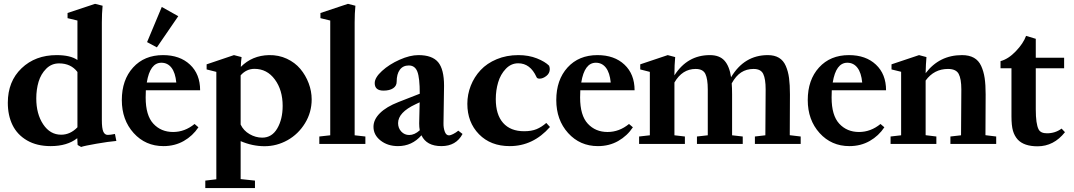

<svg xmlns="http://www.w3.org/2000/svg" viewBox="-20 -746 5568 995"><path d="M400.4 15.6 382.3 5.4 380.4 -29.8Q328.1 11.2 242.7 11.2Q170.9 11.2 120.1 -18.3Q69.3 -47.9 44.9 -97.9Q20.5 -147.9 20.5 -213.4Q20.5 -324.2 91.8 -392.3Q163.1 -460.4 273.4 -460.4Q344.7 -460.4 381.3 -435.1V-639.6L330.1 -651.9V-678.7L472.7 -726.1L511.7 -716.3Q507.8 -676.3 507.8 -629.4V-124Q507.8 -80.6 515.4 -63.7Q522.9 -46.9 538.6 -46.9Q551.8 -46.9 575.7 -51.8L583 -15.6Q543 -12.2 479.7 -1.2Q416.5 9.8 400.4 15.6ZM296.9 -47.9Q344.2 -47.9 381.3 -86.4V-373Q347.7 -417.5 286.1 -417.5Q247.1 -417.5 219.5 -389.9Q191.9 -362.3 179.9 -322.3Q168 -282.2 168 -235.8Q168 -155.3 203.9 -101.6Q239.7 -47.9 296.9 -47.9Z M793 -500.5 742.2 -527.8 818.4 -710 903.8 -662.1ZM827.1 11.2Q733.9 11.2 672.6 -56.6Q611.3 -124.5 611.3 -227.5Q611.3 -332 669.7 -396.2Q728 -460.4 824.7 -460.4Q912.1 -460.4 964.6 -411.1Q1017.1 -361.8 1017.1 -278.3H735.8Q734.9 -252.9 734.9 -240.7Q734.9 -147.9 774.7 -105Q814.5 -62 877 -62Q937.5 -62 988.3 -103.5L1008.3 -86.4Q979 -42 932.4 -15.4Q885.7 11.2 827.1 11.2ZM816.4 -420.9Q757.3 -420.9 740.7 -318.4H893.6Q888.7 -369.1 868.7 -395Q848.6 -420.9 816.4 -420.9Z M1043.9 228.5V189.9L1101.1 183.1V-373.5L1050.8 -386.2V-412.6L1192.4 -460.4L1231.9 -450.2Q1228.5 -425.8 1228 -399.4Q1286.6 -458.5 1374 -460.4Q1423.8 -461.4 1466.3 -441.7Q1508.8 -421.9 1536.4 -388.9Q1564 -356 1579.6 -314.7Q1595.2 -273.4 1595.2 -231Q1595.2 -163.6 1560.5 -107.2Q1525.9 -50.8 1470 -19.5Q1414.1 11.7 1351.1 11.7Q1288.1 11.7 1227.1 -14.6V182.1L1301.3 189.9V228.5ZM1298.8 -389.2Q1256.8 -389.2 1227.1 -355.5V-100.6Q1241.7 -69.3 1273.2 -51Q1304.7 -32.7 1338.9 -32.7Q1389.2 -32.7 1417 -80.6Q1444.8 -128.4 1444.8 -197.3Q1444.8 -279.3 1404.3 -334.2Q1363.8 -389.2 1298.8 -389.2Z M1634.8 0V-38.6L1691.4 -44.9V-639.6L1640.6 -651.9V-678.7L1783.2 -726.1L1821.8 -716.3Q1817.9 -676.3 1817.9 -629.4V-44.9L1873.5 -38.6V0Z M2042.5 11.2Q1989.3 11.2 1952.4 -17.6Q1915.5 -46.4 1915.5 -88.9Q1915.5 -126.5 1949 -159.7Q1982.4 -192.9 2045.4 -217.3L2155.3 -260.3V-260.7Q2155.3 -342.8 2142.8 -374.8Q2130.4 -406.7 2098.6 -406.7Q2068.4 -406.7 2052 -384.5Q2035.6 -362.3 2035.6 -322.3Q2035.6 -300.8 2017.3 -288.6Q1999 -276.4 1967.3 -276.4Q1921.9 -276.4 1921.9 -315.4Q1921.9 -343.8 1959.5 -378.2Q1997.1 -412.6 2050.8 -436.5Q2104.5 -460.4 2148.4 -460.4Q2219.7 -460.4 2250.5 -423.8Q2281.2 -387.2 2281.2 -301.3Q2281.2 -299.3 2278.3 -107.4Q2277.8 -83.5 2284.9 -64Q2292 -44.4 2307.1 -44.4Q2314.5 -44.4 2328.6 -51.5Q2342.8 -58.6 2355 -68.8L2377 -51.8Q2343.8 11.2 2267.6 11.2Q2190.4 11.2 2164.1 -44.9Q2115.2 11.2 2042.5 11.2ZM2043 -107.9Q2043 -82 2059.6 -64.2Q2076.2 -46.4 2100.6 -46.4Q2128.4 -46.4 2155.3 -70.8Q2152.3 -86.9 2152.3 -106.4Q2154.3 -180.2 2154.8 -215.8L2134.3 -206.1Q2043 -163.6 2043 -107.9Z M2621.6 11.2Q2522.5 11.2 2462.2 -50.5Q2401.9 -112.3 2401.9 -208Q2401.9 -256.8 2419.7 -302Q2437.5 -347.2 2470.5 -382.6Q2503.4 -418 2554.2 -439.2Q2605 -460.4 2666.5 -460.4Q2719.7 -460.4 2762.5 -443.4Q2805.2 -426.3 2825.7 -405.3Q2829.1 -396 2829.1 -387.7Q2829.1 -366.2 2811.3 -352.3Q2793.5 -338.4 2776.4 -338.4Q2763.2 -338.4 2760.3 -346.7Q2728 -418 2665.5 -418Q2628.4 -418 2601.1 -389.2Q2573.7 -360.4 2561.5 -319.1Q2549.3 -277.8 2549.3 -232.4Q2549.3 -151.9 2587.4 -108.9Q2625.5 -65.9 2696.3 -65.9Q2734.4 -65.9 2760.5 -76.7Q2786.6 -87.4 2811 -108.9L2830.1 -87.9Q2742.7 11.2 2621.6 11.2Z M3078.6 11.2Q2985.4 11.2 2924.1 -56.6Q2862.8 -124.5 2862.8 -227.5Q2862.8 -332 2921.1 -396.2Q2979.5 -460.4 3076.2 -460.4Q3163.6 -460.4 3216.1 -411.1Q3268.6 -361.8 3268.6 -278.3H2987.3Q2986.3 -252.9 2986.3 -240.7Q2986.3 -147.9 3026.1 -105Q3065.9 -62 3128.4 -62Q3189 -62 3239.7 -103.5L3259.8 -86.4Q3230.5 -42 3183.8 -15.4Q3137.2 11.2 3078.6 11.2ZM3067.9 -420.9Q3008.8 -420.9 2992.2 -318.4H3145Q3140.1 -369.1 3120.1 -395Q3100.1 -420.9 3067.9 -420.9Z M3292 0V-38.6L3347.7 -44.9V-373.5L3297.9 -386.2V-412.6L3440.4 -460.4L3479 -450.2Q3475.1 -408.7 3475.1 -362.3V-355.5Q3542 -460.4 3658.7 -460.4Q3709 -460.4 3734.6 -431.6Q3760.3 -402.8 3768.6 -345.7Q3836.9 -460.4 3959 -460.4Q3993.7 -460.4 4016.8 -446.5Q4040 -432.6 4052.2 -404.3Q4064.5 -376 4069.1 -341.3Q4073.7 -306.6 4073.7 -256.8Q4073.7 -113.8 4072.8 -45.4L4129.4 -38.6V0H3892.1V-38.6L3946.3 -44.9Q3947.8 -276.4 3947.8 -282.7Q3947.8 -336.9 3935.3 -362.8Q3922.9 -388.7 3885.3 -388.7Q3848.6 -388.7 3821 -370.8Q3793.5 -353 3772 -314Q3773.9 -290 3773.9 -256.8V-44.9L3829.1 -38.6V0H3591.8V-38.6L3647.9 -44.9V-282.7Q3647.9 -336.9 3635.5 -362.8Q3623 -388.7 3585 -388.7Q3515.6 -388.7 3475.1 -318.4V-44.9L3529.3 -38.6V0Z M4381.8 11.2Q4288.6 11.2 4227.3 -56.6Q4166 -124.5 4166 -227.5Q4166 -332 4224.4 -396.2Q4282.7 -460.4 4379.4 -460.4Q4466.8 -460.4 4519.3 -411.1Q4571.8 -361.8 4571.8 -278.3H4290.5Q4289.6 -252.9 4289.6 -240.7Q4289.6 -147.9 4329.3 -105Q4369.1 -62 4431.6 -62Q4492.2 -62 4543 -103.5L4563 -86.4Q4533.7 -42 4487.1 -15.4Q4440.4 11.2 4381.8 11.2ZM4371.1 -420.9Q4312 -420.9 4295.4 -318.4H4448.2Q4443.4 -369.1 4423.3 -395Q4403.3 -420.9 4371.1 -420.9Z M4595.2 0V-38.6L4649.9 -44.9V-374L4600.1 -386.2V-412.6L4742.7 -460.4L4781.2 -450.2Q4777.8 -413.6 4776.9 -366.7Q4848.1 -460.4 4965.3 -460.4Q5002.4 -460.4 5027.1 -446.5Q5051.8 -432.6 5064.7 -404.3Q5077.6 -376 5082.8 -341.3Q5087.9 -306.6 5087.9 -256.8Q5087.9 -113.8 5086.9 -45.4L5142.6 -38.6V0H4905.3V-38.6L4960.4 -44.9Q4961.9 -276.4 4961.9 -282.7Q4961.9 -337.4 4948.2 -363Q4934.6 -388.7 4892.6 -388.7Q4820.8 -388.7 4776.9 -328.6V-45.4L4832.5 -38.6V0Z M5356.9 12.2Q5287.1 12.2 5254.4 -22.5Q5237.3 -41.5 5229.5 -68.1Q5221.7 -94.7 5221.7 -143.6V-392.1H5165V-429.2Q5205.6 -439.9 5244.4 -480.5Q5283.2 -521 5297.4 -560.1L5347.7 -544.9V-446.8H5494.6V-392.1H5347.7V-179.2Q5347.7 -104 5362.3 -75.7Q5372.6 -55.2 5405.8 -55.2Q5448.7 -55.2 5481.4 -79.6L5499 -61Q5440.9 12.2 5356.9 12.2Z"/></svg>

Font: Elstob 8pt
Style: Bold
Weight: 700
Designer: Peter S. Baker
Version: Version 1.015